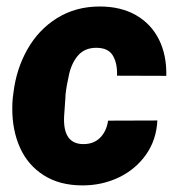

<svg xmlns="http://www.w3.org/2000/svg" viewBox="-20 -558 544 588"><path d="M311 -188.5 461.9 -189Q459 -129.4 427 -84.2Q395 -39.1 343.8 -14.6Q292.5 9.8 232.9 9.8Q162.6 9.8 114 -21.2Q65.4 -52.2 41.5 -105.2Q17.6 -158.2 17.6 -225.1Q17.6 -241.2 19 -257.3L21 -272.9Q29.8 -346.7 64 -407Q98.1 -467.3 155 -502.7Q211.9 -538.1 285.6 -538.1Q350.1 -538.1 396.5 -511.5Q442.9 -484.9 466.8 -437Q490.7 -389.2 489.3 -325.7L338.4 -326.2Q339.8 -363.8 325.7 -387.7Q311.5 -411.6 274.9 -411.6Q240.7 -411.6 220.7 -389.9Q200.7 -368.2 191.9 -332Q183.6 -295.4 180.7 -268.6L180.2 -257.3L176.3 -201.2Q172.4 -116.7 235.4 -116.7Q267.1 -116.7 286.6 -136.2Q306.2 -155.8 311 -188.5Z"/></svg>

Font: Mardoto Black
Style: Italic
Weight: 900
Italic angle: -12°
Designer: Christian Robertson, Vahan Hovhannisyan
Foundry: Google
Version: Version 1.000